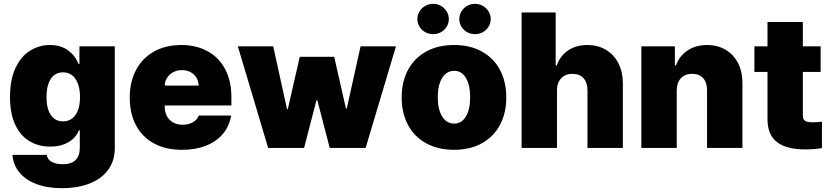

<svg xmlns="http://www.w3.org/2000/svg" viewBox="-20 -772 4332 1002"><path d="M44.9 36.1H223.6Q228 61 250.2 73Q272.5 85 307.6 85Q396.5 85 396.5 -1V-91.8H391.6Q376 -52.2 336.4 -29.5Q296.9 -6.8 242.2 -6.8Q182.6 -6.8 135.3 -34.4Q87.9 -62 60.1 -119.9Q32.2 -177.7 32.2 -265.6Q32.2 -356.4 61 -417.5Q89.8 -478.5 137.2 -507.8Q184.6 -537.1 240.2 -537.1Q296.9 -537.1 335 -509.3Q373 -481.4 389.6 -438.5H394.5V-530.3H579.1V0Q579.1 66.4 544.9 113.5Q510.7 160.6 448.5 185.3Q386.2 210 302.7 210Q225.6 210 168.7 188Q111.8 166 80.3 126.7Q48.8 87.4 44.9 36.1ZM397.5 -265.6Q397.5 -325.7 373.8 -360.1Q350.1 -394.5 308.6 -394.5Q267.6 -394.5 245.1 -360.4Q222.7 -326.2 222.7 -265.6Q222.7 -205.1 245.1 -171.9Q267.6 -138.7 308.6 -138.7Q350.6 -138.7 374 -172.1Q397.5 -205.6 397.5 -265.6Z M657.2 -263.7Q657.2 -345.2 690.2 -407.2Q723.1 -469.2 783.9 -503.2Q844.7 -537.1 925.8 -537.1Q1004.4 -537.1 1063.5 -504.6Q1122.6 -472.2 1155 -410.9Q1187.5 -349.6 1187.5 -265.6V-221.7H839.8V-214.8Q839.8 -173.3 865 -147.2Q890.1 -121.1 933.6 -121.1Q963.9 -121.1 986.3 -133.8Q1008.8 -146.5 1017.6 -168.9H1186.5Q1177.2 -114.3 1143.8 -74Q1110.4 -33.7 1055.7 -12Q1001 9.8 929.7 9.8Q845.7 9.8 784.4 -22.9Q723.1 -55.7 690.2 -117.2Q657.2 -178.7 657.2 -263.7ZM1016.6 -325.2Q1016.1 -348.6 1004.6 -367.2Q993.2 -385.7 973.6 -396Q954.1 -406.2 929.7 -406.2Q905.3 -406.2 885 -395.8Q864.7 -385.3 852.5 -366.9Q840.3 -348.6 839.8 -325.2Z M1221.2 -530.3H1405.8L1478 -202.1H1481.9L1544.4 -475.6H1724.1L1785.6 -205.1H1789.6L1861.8 -530.3H2046.4L1888.2 0H1700.7L1636.2 -248H1631.3L1566.9 0H1379.4Z M2076.2 -263.7Q2076.2 -345.2 2109.1 -407Q2142.1 -468.8 2203.9 -502.9Q2265.6 -537.1 2349.6 -537.1Q2433.6 -537.1 2495.1 -502.9Q2556.6 -468.8 2589.4 -407Q2622.1 -345.2 2622.1 -263.7Q2622.1 -182.1 2589.4 -120.4Q2556.6 -58.6 2495.1 -24.4Q2433.6 9.8 2349.6 9.8Q2265.6 9.8 2203.9 -24.4Q2142.1 -58.6 2109.1 -120.4Q2076.2 -182.1 2076.2 -263.7ZM2433.6 -264.6Q2433.6 -328.6 2411.4 -365.5Q2389.2 -402.3 2350.6 -402.3Q2310.5 -402.3 2287.6 -365.5Q2264.6 -328.6 2264.6 -264.6Q2264.6 -201.2 2287.6 -164.1Q2310.5 -127 2350.6 -127Q2389.2 -127 2411.4 -164.1Q2433.6 -201.2 2433.6 -264.6ZM2158.2 -672.9Q2158.2 -694.3 2169.2 -712.4Q2180.2 -730.5 2199.2 -741.2Q2218.3 -752 2241.2 -752Q2262.7 -752 2281.5 -741.2Q2300.3 -730.5 2311.3 -712.2Q2322.3 -693.8 2322.3 -672.9Q2322.3 -651.4 2311.3 -633.1Q2300.3 -614.7 2281.5 -604.2Q2262.7 -593.8 2241.2 -593.8Q2218.3 -593.8 2199.2 -604.2Q2180.2 -614.7 2169.2 -633.1Q2158.2 -651.4 2158.2 -672.9ZM2377 -672.9Q2377 -693.8 2387.9 -712.2Q2398.9 -730.5 2417.7 -741.2Q2436.5 -752 2459 -752Q2481 -752 2499.8 -741.2Q2518.6 -730.5 2529.8 -712.2Q2541 -693.8 2541 -672.9Q2541 -651.4 2530 -633.1Q2519 -614.7 2500 -604.2Q2481 -593.8 2459 -593.8Q2436.5 -593.8 2417.7 -604.2Q2398.9 -614.7 2387.9 -633.1Q2377 -651.4 2377 -672.9Z M2886.7 0H2702.1V-707H2879.9V-430.7H2885.7Q2903.3 -481 2945.1 -509Q2986.8 -537.1 3044.9 -537.1Q3100.1 -537.1 3142.3 -512Q3184.6 -486.8 3207.5 -441.4Q3230.5 -396 3230.5 -337.9V0H3045.9V-299.8Q3045.9 -340.8 3025.4 -363.8Q3004.9 -386.7 2966.8 -386.7Q2930.7 -386.7 2908.7 -363.5Q2886.7 -340.3 2886.7 -299.8Z M3511.7 0H3327.1V-530.3H3502V-430.7H3507.8Q3525.4 -480.5 3568.4 -508.8Q3611.3 -537.1 3669.9 -537.1Q3725.1 -537.1 3767.3 -512Q3809.6 -486.8 3832.3 -441.4Q3855 -396 3854.5 -337.9V0H3669.9V-299.8Q3670.4 -340.8 3649.9 -363.8Q3629.4 -386.7 3591.8 -386.7Q3554.7 -386.7 3533.2 -363.5Q3511.7 -340.3 3511.7 -299.8Z M4262.7 -396.5H4169.9V-169.9Q4169.9 -149.4 4181.2 -141.6Q4192.4 -133.8 4216.8 -133.8Q4244.6 -133.8 4269.5 -136.7V1Q4228.5 7.8 4181.6 7.8Q4083.5 7.8 4034.2 -31Q3984.9 -69.8 3985.4 -151.4V-396.5H3917V-530.3H3985.4V-657.2H4169.9V-530.3H4262.7Z"/></svg>

Font: Pretendard GOV Black
Style: Regular
Weight: 900
Designer: Base glyphs from Inter by Rasmus Andersson; Hangeul glyphs from Noto Sans CJK(Source Han Sans) by Jang Soo-young and Kan
Foundry: Kil Hyung-jin
Version: Version 1.309